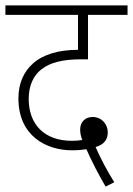

<svg xmlns="http://www.w3.org/2000/svg" viewBox="-20 -642 491 709"><path d="M370 47 402 31C375 -12 351 -58 333 -99C361 -107 378 -124 378 -153C378 -184 355 -210 322 -210C294 -210 276 -191 276 -164C276 -150 279 -137 284 -125C271 -123 258 -122 246 -122C142 -122 86 -184 86 -277C86 -325 103 -363 133 -386C165 -411 211 -423 280 -423H305V-587H451V-622H0V-587H268V-458C196 -458 139 -441 101 -407C69 -378 48 -336 48 -279C48 -139 152 -87 246 -87C269 -87 285 -89 299 -91C315 -54 346 7 370 47Z"/></svg>

Font: Noto Sans SemiCondensed ExtraLight
Style: Italic
Weight: 200
Width: 4
Italic angle: -12°
Designer: Monotype Design Team
Foundry: Monotype Imaging Inc.
Version: Version 2.013